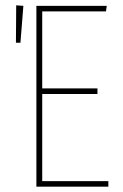

<svg xmlns="http://www.w3.org/2000/svg" viewBox="-20 -703 465 723"><path d="M382 -681 379 -660H139V-370H347V-349H139V-21H388V0H117V-681ZM41 -683 68 -681 57 -542H40Z"/></svg>

Font: Fira Sans Extra Condensed Thin
Style: Regular
Weight: 250
Width: 1
Designer: Carrois Corporate & Edenspiekermann AG
Foundry: Carrois Corporate GbR & Edenspiekermann AG
Version: Version 4.203